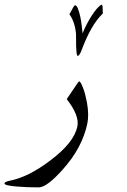

<svg xmlns="http://www.w3.org/2000/svg" viewBox="-212 -583 554 839"><path d="M169.4 -42Q147 63 63.5 156.2Q-6.8 235.8 -43 235.8Q-65.9 235.8 -92.5 234.9Q-119.1 233.9 -141.6 231.9Q-164.1 230 -178.7 226.6Q-193.4 223.1 -192.4 217.8Q-190.9 211.4 -170.4 207Q-128.4 198.7 -84 176.5Q-39.6 154.3 8.3 117.7Q110.8 41 126 -29.8Q136.2 -77.6 79.6 -149.9L125.5 -217.8Q131.8 -227.1 133.8 -227.5Q138.2 -226.6 143.1 -217Q147.9 -207.5 152.8 -194.1Q157.7 -180.7 161.4 -164.8Q165 -148.9 168 -134.8Q177.7 -81.1 169.4 -42ZM237.3 -523.9Q210.9 -499 187.7 -458.3Q164.6 -417.5 146.5 -368.7Q135.7 -338.9 127.9 -338.9Q124 -338.9 122.6 -351.6Q121.1 -364.3 120.6 -380.9Q120.1 -397.5 120.4 -413.3Q120.6 -429.2 120.1 -435.5Q117.7 -461.9 110.1 -483.9Q102.5 -505.9 91.3 -520.5L108.9 -552.7Q113.8 -559.6 115.7 -560.1Q122.6 -560.1 128.2 -546.1Q133.8 -532.2 138.2 -512.7Q142.6 -493.2 145 -472.4Q147.5 -451.7 148.9 -437.5Q156.7 -457 167.2 -477.3Q177.7 -497.6 189 -514.9Q200.2 -532.2 211.4 -545.2Q222.7 -558.1 232.4 -563Q234.9 -560.5 236.3 -554.7Z"/></svg>

Font: XB Kayhan
Style: Italic
Weight: 400
Italic angle: -12°
Designer: Behnam
Foundry: Irmug
Version: Version 7.300 2009